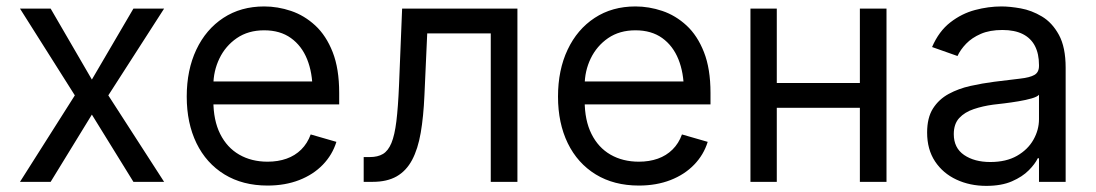

<svg xmlns="http://www.w3.org/2000/svg" viewBox="-20 -573 3455 605"><path d="M139.6 -545.9 269.5 -322.3 400.4 -545.9H497.1L321.3 -272.5L497.1 0H400.4L269.5 -211.9L139.6 0H43L215.8 -272.5L43 -545.9Z M823.2 11.7Q744.6 11.7 687.3 -23.4Q629.9 -58.6 599.1 -121.8Q568.4 -185.1 568.4 -268.6Q568.4 -352.5 598.6 -416.5Q628.9 -480.5 683.8 -516.6Q738.8 -552.7 812.5 -552.7Q855 -552.7 897 -538.6Q939 -524.4 973.4 -492.7Q1007.8 -460.9 1028.3 -408.7Q1048.8 -356.4 1048.8 -280.3V-244.1H627.9V-316.4H1003.4L964.8 -289.1Q964.8 -343.8 947.8 -386.2Q930.7 -428.7 896.7 -453.1Q862.8 -477.5 812.5 -477.5Q762.2 -477.5 726.3 -452.9Q690.4 -428.2 671.4 -388.7Q652.3 -349.1 652.3 -303.7V-255.9Q652.3 -193.8 673.8 -150.9Q695.3 -107.9 733.9 -85.7Q772.5 -63.5 823.2 -63.5Q856 -63.5 882.8 -73Q909.7 -82.5 929.2 -101.8Q948.7 -121.1 959 -149.4L1040 -126Q1027.3 -85 997.3 -54Q967.3 -22.9 922.9 -5.6Q878.4 11.7 823.2 11.7Z M1126 0V-78.1H1145.5Q1170.4 -78.1 1186.8 -87.9Q1203.1 -97.7 1213.4 -122.3Q1223.6 -147 1229 -190.9Q1234.4 -234.9 1237.3 -303.7L1247.1 -545.9H1610.4V0H1526.4V-467.8H1326.2L1317.4 -272.5Q1314.5 -205.6 1305.7 -154.5Q1296.9 -103.5 1278.6 -69.1Q1260.3 -34.7 1230 -17.3Q1199.7 0 1154.3 0Z M1993.2 11.7Q1914.6 11.7 1857.2 -23.4Q1799.8 -58.6 1769 -121.8Q1738.3 -185.1 1738.3 -268.6Q1738.3 -352.5 1768.6 -416.5Q1798.8 -480.5 1853.8 -516.6Q1908.7 -552.7 1982.4 -552.7Q2024.9 -552.7 2066.9 -538.6Q2108.9 -524.4 2143.3 -492.7Q2177.7 -460.9 2198.2 -408.7Q2218.8 -356.4 2218.8 -280.3V-244.1H1797.9V-316.4H2173.3L2134.8 -289.1Q2134.8 -343.8 2117.7 -386.2Q2100.6 -428.7 2066.7 -453.1Q2032.7 -477.5 1982.4 -477.5Q1932.1 -477.5 1896.2 -452.9Q1860.4 -428.2 1841.3 -388.7Q1822.3 -349.1 1822.3 -303.7V-255.9Q1822.3 -193.8 1843.8 -150.9Q1865.2 -107.9 1903.8 -85.7Q1942.4 -63.5 1993.2 -63.5Q2025.9 -63.5 2052.7 -73Q2079.6 -82.5 2099.1 -101.8Q2118.7 -121.1 2128.9 -149.4L2210 -126Q2197.3 -85 2167.2 -54Q2137.2 -22.9 2092.8 -5.6Q2048.3 11.7 1993.2 11.7Z M2709 -311.5V-233.4H2408.2V-311.5ZM2427.7 -545.9V0H2344.7V-545.9ZM2773.4 -545.9V0H2689.5V-545.9Z M3087.9 12.7Q3036.1 12.7 2993.7 -7.1Q2951.2 -26.9 2926.3 -64.5Q2901.4 -102.1 2901.4 -155.3Q2901.4 -202.1 2919.9 -231.2Q2938.5 -260.3 2969.5 -277.1Q3000.5 -293.9 3037.8 -302.2Q3075.2 -310.5 3113.3 -315.4Q3163.1 -321.8 3194.1 -325.2Q3225.1 -328.6 3239.5 -336.9Q3253.9 -345.2 3253.9 -365.2V-368.2Q3253.9 -403.3 3241.2 -428Q3228.5 -452.6 3202.9 -465.6Q3177.2 -478.5 3138.7 -478.5Q3098.6 -478.5 3070.6 -466.3Q3042.5 -454.1 3024.4 -435.3Q3006.3 -416.5 2997.1 -396.5L2917 -424.8Q2938.5 -474.6 2974.4 -502.4Q3010.3 -530.3 3052.5 -541.5Q3094.7 -552.7 3135.7 -552.7Q3162.1 -552.7 3196.3 -546.6Q3230.5 -540.5 3262.9 -521.2Q3295.4 -502 3316.7 -463.1Q3337.9 -424.3 3337.9 -359.4V0H3253.9V-74.2H3250Q3241.7 -56.6 3221.7 -36.4Q3201.7 -16.1 3168.7 -1.7Q3135.7 12.7 3087.9 12.7ZM3100.6 -62.5Q3150.4 -62.5 3184.6 -82Q3218.8 -101.6 3236.3 -132.6Q3253.9 -163.6 3253.9 -197.3V-274.4Q3248.5 -268.1 3230.7 -262.9Q3212.9 -257.8 3189.7 -253.9Q3166.5 -250 3144.5 -247.3Q3122.6 -244.6 3109.4 -243.2Q3076.7 -238.8 3048.3 -229.2Q3020 -219.7 3002.7 -201.2Q2985.4 -182.6 2985.4 -150.4Q2985.4 -106.9 3017.8 -84.7Q3050.3 -62.5 3100.6 -62.5Z"/></svg>

Font: Inter V
Style: 
Weight: 400
Designer: Rasmus Andersson
Foundry: rsms
Version: Version 4.000;git-a3f224843